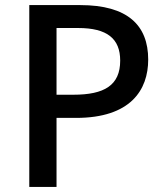

<svg xmlns="http://www.w3.org/2000/svg" viewBox="-20 -734 652 754"><path d="M295 -714H95V0H202V-271H279C492 -271 562 -380 562 -500C562 -635 481 -714 295 -714ZM287 -624C401 -624 452 -582 452 -496C452 -399 390 -362 268 -362H202V-624Z"/></svg>

Font: Noto Sans Medefaidrin Medium
Style: Regular
Weight: 500
Designer: Dalton Maag Ltd
Foundry: Dalton Maag Ltd
Version: Version 1.002